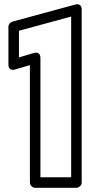

<svg xmlns="http://www.w3.org/2000/svg" viewBox="-20 -867 445 912"><path d="M318 -788.3V-25H172V-591C172 -593.5 173.1 -624.7 139.9 -615L70 -594.4V-720.9ZM368 -821C368 -854.6 339.3 -845.9 336.4 -845.1L38.4 -764.1C29.3 -761.6 20 -751.9 20 -740V-561C20 -526.4 49.7 -536.3 52.1 -537L122 -557.6V0C122 10.7 131.9 25 147 25H343C353.7 25 368 15.1 368 0Z"/></svg>

Font: Hussar Ekologiczny
Style: Regular
Weight: 400
Foundry: Cannot Into Space Fonts
Version: Version 0.97